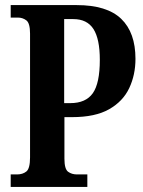

<svg xmlns="http://www.w3.org/2000/svg" viewBox="-20 -734 563 754"><path d="M22 0V-49H47Q69 -49 83.5 -60.5Q98 -72 98 -116V-602Q98 -643 83.5 -654Q69 -665 50 -665H22V-714H281Q400 -714 456 -660Q512 -606 512 -503Q512 -440 487.5 -388Q463 -336 408.5 -305Q354 -274 263 -274H233V-111Q233 -70 247.5 -59.5Q262 -49 282 -49H323V0ZM256 -329Q317 -329 344.5 -368Q372 -407 372 -499Q372 -581 347 -620Q322 -659 268 -659H232V-329Z"/></svg>

Font: Noto Serif Armenian ExtraCondensed
Style: Bold
Weight: 700
Width: 2
Designer: Monotype Design Team
Foundry: Monotype Imaging Inc.
Version: Version 2.008; ttfautohint (v1.8.4.7-5d5b)